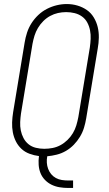

<svg xmlns="http://www.w3.org/2000/svg" viewBox="-20 -766 540 951"><path d="M318 165Q296 165 275 161.5Q254 158 235.5 149Q217 140 202.5 125Q188 110 180.5 91Q173 72 171.5 50.5Q170 29 173 7Q149 4 126 -4.5Q103 -13 86 -29Q69 -45 58.5 -66Q48 -87 43.5 -111Q39 -135 40 -160Q41 -185 45 -210L102 -555Q106 -580 114 -604.5Q122 -629 136 -651Q150 -673 169.5 -691.5Q189 -710 212.5 -722Q236 -734 261 -740Q286 -746 311 -746Q338 -746 363.5 -738.5Q389 -731 410 -716.5Q431 -702 444.5 -679.5Q458 -657 464 -632Q470 -607 469.5 -579.5Q469 -552 464 -525L407 -180Q403 -156 396 -133Q389 -110 376 -88.5Q363 -67 345.5 -49Q328 -31 306.5 -18.5Q285 -6 261 0Q237 6 214 8Q211 24 212 40Q213 56 218.5 70.5Q224 85 233.5 96.5Q243 108 256.5 115.5Q270 123 286 125.5Q302 128 318 128H342V165ZM199 -29Q220 -29 240.5 -33Q261 -37 279.5 -47Q298 -57 314 -72.5Q330 -88 341 -106.5Q352 -125 358 -145Q364 -165 368 -186L425 -531Q428 -552 429 -573.5Q430 -595 426 -615.5Q422 -636 412.5 -654Q403 -672 386.5 -684Q370 -696 349.5 -701Q329 -706 308 -706Q287 -706 267 -701.5Q247 -697 228.5 -687Q210 -677 194.5 -661.5Q179 -646 168 -627.5Q157 -609 151 -589.5Q145 -570 141 -549L84 -204Q81 -183 80 -161.5Q79 -140 83 -120Q87 -100 96.5 -82Q106 -64 121.5 -51.5Q137 -39 157.5 -34Q178 -29 199 -29Z"/></svg>

Font: Iosevka Slab Extralight
Style: Italic
Weight: 200
Italic angle: -9°
Monospace: yes
Designer: Belleve Invis
Foundry: Belleve Invis
Version: Version 11.1.1; ttfautohint (v1.8.3)